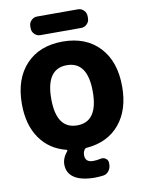

<svg xmlns="http://www.w3.org/2000/svg" viewBox="-118 -1020 992 1320"><g transform="rotate(-10 378.0 -360.0)"><path d="M233 -365Q233 -155 378 -155Q523 -155 523 -365Q523 -575 378 -575Q233 -575 233 -365ZM728 -365Q728 -201 645 -102.5Q562 -4 416 8Q406 8 401 15Q388 31 388 55Q388 105 443 105Q468 105 495 99Q515 94 531.5 105.5Q548 117 548 137V148Q548 173 532.5 193Q517 213 493 216Q457 220 438 220Q341 220 292 187.5Q243 155 243 95Q243 50 279 7Q281 5 280.5 2Q280 -1 277 -2Q159 -31 93.5 -125.5Q28 -220 28 -365Q28 -540 122 -640Q216 -740 378 -740Q540 -740 634 -640Q728 -540 728 -365ZM235 -940H521Q544 -940 561 -923Q578 -906 578 -883V-867Q578 -844 561 -827Q544 -810 521 -810H235Q212 -810 195 -827Q178 -844 178 -867V-883Q178 -906 195 -923Q212 -940 235 -940Z"/></g></svg>

Font: Rounded Mplus 1c Black
Style: Regular
Weight: 900
Version: Version 1.059.20150529